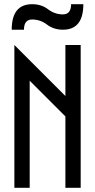

<svg xmlns="http://www.w3.org/2000/svg" viewBox="-20 -899 455 919"><path d="M366.2 0Q347.7 0 293 0Q293 -85.9 293 -341.8Q250 -384.8 122.1 -512.7Q122.1 -384.8 122.1 0Q103.5 0 48.8 0Q48.8 -25.4 48.8 -62.5Q48.8 -174.8 48.8 -398.4Q48.8 -469.7 48.8 -683.6Q109.4 -622.1 293 -439.5Q293 -500 293 -683.6Q311.5 -683.6 366.2 -683.6Q366.2 -512.7 366.2 0ZM36.1 -756.8Q36.1 -878.9 133.8 -878.9Q178.7 -878.9 210 -854.5Q242.2 -830.1 281.2 -830.1Q320.3 -830.1 320.3 -878.9Q339.8 -878.9 378.9 -878.9Q378.9 -756.8 281.2 -756.8Q237.3 -756.8 205.1 -781.2Q172.9 -805.7 133.8 -805.7Q94.7 -805.7 94.7 -756.8Q75.2 -756.8 36.1 -756.8Z"/></svg>

Font: ZAANS 2018
Style: Regular
Weight: 400
Designer: Counter Creatives
Version: Version 1.0 - 24-01-18